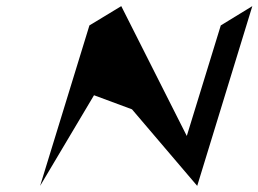

<svg xmlns="http://www.w3.org/2000/svg" viewBox="-20 -795 844 627"><path d="M111 -188 287 -484 411 -438 624 -188 804 -775 701 -712 590 -351 376 -775 272 -712Z"/></svg>

Font: bitstorm
Style: extobl
Weight: 400
Version: Version 0.2